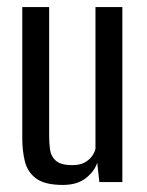

<svg xmlns="http://www.w3.org/2000/svg" viewBox="-20 -515 415 543"><path d="M158 8Q107 8 82.5 -10Q58 -28 50.5 -58Q43 -88 43 -123V-495H119V-131Q119 -111 121.5 -92Q124 -73 138 -60.5Q152 -48 184 -48Q207 -48 220.5 -56Q234 -64 241 -74.5Q248 -85 250 -94V-495H326V0H261L255 -55Q247 -30 222.5 -11Q198 8 158 8Z"/></svg>

Font: Alumni Sans Medium
Style: Regular
Weight: 500
Designer: Robert E. Leuschke
Foundry: Robert E. Leuschke
Version: Version 1.018